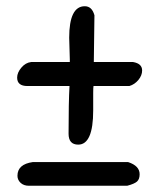

<svg xmlns="http://www.w3.org/2000/svg" viewBox="-20 -476 515 616"><path d="M35 -227Q35 -200 68 -200H203Q200 -149 200 -47Q200 -12 231 -12Q279 -12 279 -122V-129V-177Q279 -195 280 -200H395Q412 -205 424 -219.5Q436 -234 436 -250Q436 -272 407 -277H281L283 -427Q275 -456 252 -456Q202 -456 202 -355L204 -285V-277H80Q62 -275 48.5 -259Q35 -243 35 -227ZM428 83Q428 56 391 44H85Q36 51 36 88Q36 101 46 110.5Q56 120 73 120H388Q411 114 419.5 106.5Q428 99 428 83Z"/></svg>

Font: Patrick Hand SC
Style: Regular
Weight: 400
Designer: Patrick Wagesreiter
Foundry: Patrick Wagesreiter
Version: Version 2.001; ttfautohint (v1.8.2)